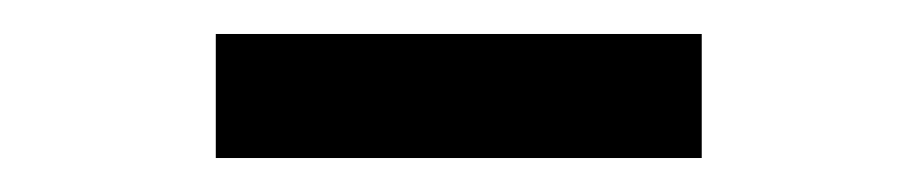

<svg xmlns="http://www.w3.org/2000/svg" viewBox="-20 -339 540 113"><path d="M107 -246H393V-319H107Z"/></svg>

Font: Noto Sans Mono CJK SC
Style: Regular
Weight: 400
Designer: Ryoko NISHIZUKA 西塚涼子 (kana, bopomofo & ideographs); Paul D. Hunt (Latin, Greek & Cyrillic); Sandoll Communications 산돌커뮤니
Foundry: Adobe
Version: Version 2.004;hotconv 1.0.118;makeotfexe 2.5.65603